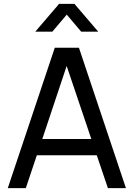

<svg xmlns="http://www.w3.org/2000/svg" viewBox="-20 -965 686 985"><path d="M20 0H112.5L169 -168.5H476.5L533.5 0H626L385 -720H261ZM161 -802.5H248.5L322.5 -890L396.5 -802.5H484L362 -945H283ZM197 -252 322 -626.5 448.5 -252Z"/></svg>

Font: Eudonet Medium
Style: Regular
Weight: 500
Designer: Mikhail Sharanda
Foundry: Mikhail Sharanda
Version: Version 4.503;Glyphs 3.1.2 (3151)